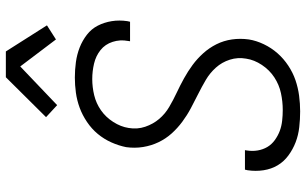

<svg xmlns="http://www.w3.org/2000/svg" viewBox="-210 -802 1021 640"><g transform="rotate(-90 300.0 -482.5)"><path d="M248 8Q222 8 195.5 5Q169 2 145.5 -7Q122 -16 101.5 -31Q81 -46 68.5 -67Q56 -88 52 -114Q48 -140 52 -167L54 -176H119L118 -170Q115 -151 118 -133.5Q121 -116 129.5 -101.5Q138 -87 152.5 -76.5Q167 -66 183 -60Q199 -54 217 -52Q235 -50 253 -50Q281 -50 309 -56Q337 -62 361.5 -78Q386 -94 403 -119.5Q420 -145 424 -172Q429 -200 420.5 -226.5Q412 -253 394 -273Q376 -293 353 -306.5Q330 -320 306 -332Q282 -344 258.5 -356.5Q235 -369 213.5 -385Q192 -401 174.5 -420.5Q157 -440 145.5 -464Q134 -488 129.5 -515.5Q125 -543 129 -572Q134 -597 145 -621.5Q156 -646 173 -666.5Q190 -687 213 -702.5Q236 -718 260.5 -727Q285 -736 310.5 -739.5Q336 -743 361 -743Q387 -743 412.5 -739.5Q438 -736 461 -727Q484 -718 503.5 -703Q523 -688 534 -666.5Q545 -645 549 -620Q553 -595 549 -568L547 -559H482L483 -566Q488 -592 480 -617Q472 -642 452.5 -657.5Q433 -673 407.5 -679Q382 -685 356 -685Q329 -685 302 -678.5Q275 -672 252 -656Q229 -640 213 -615Q197 -590 193 -564Q188 -535 197 -508.5Q206 -482 223 -462Q240 -442 263 -428.5Q286 -415 310.5 -403.5Q335 -392 358.5 -379Q382 -366 403 -350.5Q424 -335 442 -315Q460 -295 472 -271Q484 -247 488 -219.5Q492 -192 488 -163Q484 -138 472 -113Q460 -88 442 -67.5Q424 -47 400.5 -31.5Q377 -16 352 -7.5Q327 1 300.5 4.5Q274 8 248 8ZM269 -802 229 -839 362 -973H448L535 -836L488 -806L398 -925Z"/></g></svg>

Font: Iosevka Aile Light Oblique
Style: Regular
Weight: 300
Italic angle: -9°
Designer: Belleve Invis
Foundry: Belleve Invis
Version: Version 31.1.0; ttfautohint (v1.8.4)